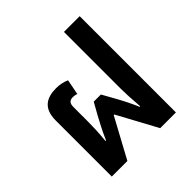

<svg xmlns="http://www.w3.org/2000/svg" viewBox="-186 -849 993 993"><g transform="rotate(-45 310.5 -352.0)"><path d="M74 0H188L306 -218H310L428 0H543V-704H428V-290C428 -257 430 -216 435 -153H431C412 -197 398 -225 371 -274L334 -340H282L245 -274C229 -243 210 -211 185 -153H181C187 -216 188 -257 188 -290V-394C188 -419 196 -433 222 -433C228 -433 239 -432 250 -428L266 -512C249 -520 223 -527 194 -527C126 -527 74 -501 74 -410Z"/></g></svg>

Font: Noto Sans Thai UI SemCond SemBd
Style: Regular
Weight: 600
Width: 4
Designer: Monotype Design Team
Foundry: Monotype Imaging Inc.
Version: Version 2.000